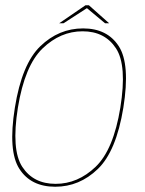

<svg xmlns="http://www.w3.org/2000/svg" viewBox="-20 -706 551 730"><path d="M190 4Q282 4 352 -63.5Q422 -131 449 -296.5Q475.5 -462 431.8 -530Q388 -598 296 -598Q203.5 -598 133.2 -530.2Q63 -462.5 36.5 -296.5Q10 -131.5 53.8 -63.8Q97.5 4 190 4ZM191.5 -7Q107 -7 64.8 -71.5Q22.5 -136 48 -296.5Q74 -456.5 141.8 -521.8Q209.5 -587 294 -587Q378.5 -587 421 -522.2Q463.5 -457.5 437.5 -296.5Q411.5 -137 343.8 -72Q276 -7 191.5 -7ZM205 -617.5H221.5L310.5 -675L379.5 -617.5H395L318 -686H305Z"/></svg>

Font: Anybody Thin
Style: Italic
Weight: 100
Italic angle: -10°
Designer: Tyler Finck
Foundry: Etcetera Type Company
Version: Version 1.114;gftools[0.9.25]